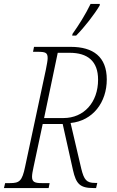

<svg xmlns="http://www.w3.org/2000/svg" viewBox="-40 -951 592 971"><path d="M325 -771H345C387 -813 438 -879 464 -923L465 -931H418C392 -877 357 -822 327 -780ZM-20 0H206L211 -25H171C137 -25 122 -30 122 -57C122 -69 125 -85 130 -108L176 -324H277L329 -91C345 -20 365 0 433 0H446L452 -26H440C398 -26 385 -41 371 -98L317 -329C430 -340 500 -434 500 -549C500 -664 431 -714 318 -714H132L127 -689H150C190 -689 201 -685 201 -657C201 -645 197 -625 192 -599L87 -108C72 -35 58 -25 11 -25H-14ZM281 -354H183L252 -684H312C403 -684 456 -642 456 -548C456 -433 384 -354 281 -354Z"/></svg>

Font: Noto Serif Condensed ExtraLight
Style: Italic
Weight: 200
Width: 3
Italic angle: -12°
Designer: Monotype Design Team
Foundry: Monotype Imaging Inc.
Version: Version 2.013